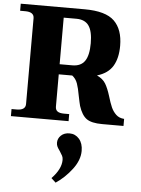

<svg xmlns="http://www.w3.org/2000/svg" viewBox="-68 -752 874 1191"><g transform="rotate(5 369.5 -156.5)"><path d="M713 -44V0H580Q513 0 482.5 -22Q452 -44 434 -100Q429 -118 420 -163Q412 -209 402 -237.5Q392 -266 369 -284H285V-83Q285 -63 298 -53.5Q311 -44 339 -44H371V0H12V-44H44Q99 -44 99 -83V-617Q99 -656 44 -656H12V-700H410Q541 -700 595 -647.5Q649 -595 649 -493Q649 -416 619.5 -367Q590 -318 522 -298Q560 -280 576.5 -252Q593 -224 607 -179Q620 -135 631.5 -109Q643 -83 662.5 -64.5Q682 -46 713 -44ZM285 -347H364Q417 -347 441.5 -382.5Q466 -418 466 -493Q466 -568 441.5 -602.5Q417 -637 364 -637H285ZM468 177Q468 234 424.5 291.5Q381 349 324 387L296 361Q355 300 355 243Q355 228 349.5 217.5Q344 207 333 190Q322 175 316.5 164Q311 153 311 139Q311 113 331 94Q351 75 384 75Q420 75 444 102.5Q468 130 468 177Z"/></g></svg>

Font: Taviraj
Style: Bold
Weight: 700
Designer: Katatrad Team
Foundry: CadsonDemak
Version: Version 1.001